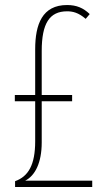

<svg xmlns="http://www.w3.org/2000/svg" viewBox="-20 -744 426 764"><path d="M247 -724C148 -724 120 -647 120 -548V-366H39V-341H120V-182C120 -88 93 -42 40 -23V0H347V-25H80C120 -45 146 -97 146 -177V-341H267V-366H146V-541C146 -651 177 -699 247 -699C269 -699 292 -694 321 -669L337 -688C312 -712 285 -724 247 -724Z"/></svg>

Font: Noto Sans Devanagari UI ExtraCondensed Thin
Style: Regular
Weight: 100
Width: 2
Designer: Jelle Bosma - Monotype Design Team
Foundry: Monotype Imaging Inc.
Version: Version 2.004